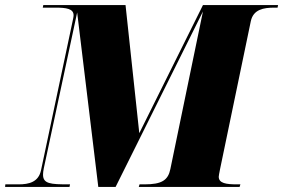

<svg xmlns="http://www.w3.org/2000/svg" viewBox="-55 -734 1112 754"><path d="M-35 0H218L220 -10H214C144 -10 114 -12 114 -48C114 -55 115 -63 117 -73L248 -685L331 0H399L742 -689L614 -70C605 -26 580 -10 513 -10H493L490 0H886L889 -10H876C834 -10 804 -14 804 -40C804 -44 806 -53 809 -69L930 -651C940 -697 980 -704 1022 -704H1035L1037 -714H742L492 -211L438 -714H115L113 -704H163C205 -704 234 -700 234 -674C234 -667 232 -661 227 -636L106 -65C96 -19 59 -10 18 -10H-34Z"/></svg>

Font: Noto Serif Display Black
Style: Italic
Weight: 900
Italic angle: -12°
Designer: Monotype Design Team
Foundry: Monotype Imaging Inc.
Version: Version 2.009